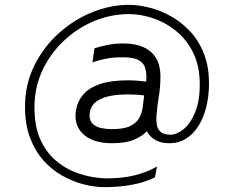

<svg xmlns="http://www.w3.org/2000/svg" viewBox="-20 -622 953 791"><path d="M409 149Q369 149 324.5 137.5Q280 126 237 102Q194 78 159.5 39.5Q125 1 104 -54Q83 -109 83 -181Q83 -274 121 -351Q159 -428 221.5 -484.5Q284 -541 359.5 -571.5Q435 -602 511 -602Q549 -602 594 -591Q639 -580 682.5 -556Q726 -532 762 -494Q798 -456 819.5 -402.5Q841 -349 841 -278Q841 -225 829.5 -180Q818 -135 797 -102Q776 -69 746 -50.5Q716 -32 678 -32Q653 -32 635 -38.5Q617 -45 605 -56Q593 -67 585 -81Q565 -60 531 -46Q497 -32 441 -32Q371 -32 331 -62.5Q291 -93 291 -146Q291 -166 299 -191Q307 -216 329 -239Q351 -262 394.5 -276.5Q438 -291 508 -291Q528 -291 546.5 -289.5Q565 -288 582 -286Q583 -291 583 -296.5Q583 -302 583 -307Q583 -326 577.5 -344Q572 -362 551.5 -374Q531 -386 486 -386Q444 -386 413.5 -379.5Q383 -373 361 -365L369 -423Q394 -431 423.5 -437Q453 -443 486 -443Q562 -443 601.5 -408.5Q641 -374 641 -307Q641 -264 634 -222.5Q627 -181 625 -148Q623 -124 626.5 -106Q630 -88 643 -77.5Q656 -67 682 -67Q708 -67 736 -89.5Q764 -112 783.5 -158.5Q803 -205 803 -275Q803 -349 776.5 -403.5Q750 -458 706.5 -493.5Q663 -529 611.5 -546.5Q560 -564 511 -564Q437 -564 367.5 -535Q298 -506 242.5 -453.5Q187 -401 154.5 -331.5Q122 -262 122 -181Q122 -101 146 -48Q170 5 207.5 37.5Q245 70 286 86Q327 102 362.5 107.5Q398 113 417 113Q483 113 534 100.5Q585 88 627 64L618 109Q574 130 522 139.5Q470 149 409 149ZM441 -90Q491 -90 517 -103Q543 -116 554 -136.5Q565 -157 568 -181.5Q571 -206 574 -229Q559 -231 542.5 -232Q526 -233 508 -233Q349 -233 349 -146Q349 -123 363.5 -110.5Q378 -98 399 -94Q420 -90 441 -90Z"/></svg>

Font: Maven Pro
Style: Regular
Weight: 400
Designer: Joe Prince
Foundry: Joe Prince
Version: Version 2.103